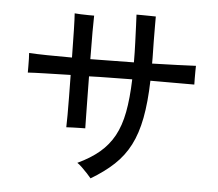

<svg xmlns="http://www.w3.org/2000/svg" viewBox="-57 -867 1114 980"><g transform="rotate(5 500.0 -376.5)"><path d="M442 50Q435 41 421 26Q407 11 392.5 -3Q378 -17 368 -23Q434 -54 479 -92Q524 -130 552 -181Q580 -232 593.5 -303Q607 -374 610 -472Q555 -471 499 -470.5Q443 -470 389 -468Q390 -409 390.5 -354Q391 -299 392 -258.5Q393 -218 393 -202Q382 -202 363.5 -201.5Q345 -201 326.5 -200.5Q308 -200 296 -199Q297 -221 297 -262Q297 -303 296.5 -356.5Q296 -410 295 -467Q222 -465 164 -463.5Q106 -462 76 -460Q76 -473 76 -492Q76 -511 75.5 -530Q75 -549 74 -560Q109 -558 166.5 -557Q224 -556 294 -556Q293 -633 291.5 -695.5Q290 -758 288 -782Q299 -781 319.5 -780Q340 -779 360 -779Q380 -779 388 -779Q387 -757 387 -695Q387 -633 388 -556Q443 -557 499.5 -557.5Q556 -558 611 -559Q611 -609 609 -659Q607 -709 605.5 -748Q604 -787 603 -803Q612 -803 632 -803Q652 -803 672.5 -802.5Q693 -802 702 -802Q702 -788 702 -752.5Q702 -717 702.5 -674Q703 -631 704 -592Q704 -584 704 -576Q704 -568 704 -561Q773 -563 831 -565Q889 -567 928 -569Q928 -560 927.5 -540.5Q927 -521 927.5 -502Q928 -483 928 -473Q907 -473 874.5 -473Q842 -473 802 -473Q779 -473 754 -473Q729 -473 703 -473Q700 -362 684.5 -281Q669 -200 638.5 -141Q608 -82 559.5 -36.5Q511 9 442 50Z"/></g></svg>

Font: Zen Kaku Gothic Antique Medium
Style: Regular
Weight: 500
Designer: Yoshimichi Ohira
Foundry: Positype
Version: Version 1.002